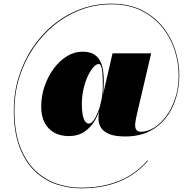

<svg xmlns="http://www.w3.org/2000/svg" viewBox="-20 -810 1050 1044"><path d="M419 214Q350.5 214 285.5 191.8Q220.5 169.5 168.5 119.8Q116.5 70 85.8 -11.5Q55 -93 55 -211Q55 -305 81.8 -391.2Q108.5 -477.5 157 -550Q205.5 -622.5 271.8 -676.5Q338 -730.5 417.5 -760.2Q497 -790 585 -790Q680 -790 749.8 -755.5Q819.5 -721 865 -664Q910.5 -607 932.8 -538.2Q955 -469.5 955 -401Q955 -337.5 937.2 -277.8Q919.5 -218 883.2 -170.8Q847 -123.5 791.8 -95.8Q736.5 -68 661 -68Q605 -68 573.8 -81.2Q542.5 -94.5 529.2 -115.8Q516 -137 515.5 -162Q515 -187 520 -210L592 -520H802L726 -195.5Q722.5 -181 719.5 -166.5Q716.5 -152 715.2 -138.8Q714 -125.5 716.2 -115.5Q718.5 -105.5 725.8 -99.5Q733 -93.5 746.5 -93.5Q781 -93.5 817 -115.2Q853 -137 883.2 -177.5Q913.5 -218 932.5 -274.8Q951.5 -331.5 951.5 -401Q951.5 -469 929.5 -537Q907.5 -605 862.2 -661.5Q817 -718 748 -752.2Q679 -786.5 585 -786.5Q498.5 -786.5 419.8 -756.8Q341 -727 275.2 -673.5Q209.5 -620 161 -548Q112.5 -476 85.5 -390.2Q58.5 -304.5 58.5 -211Q58.5 -94 89.2 -13.2Q120 67.5 171.5 116.8Q223 166 287.2 188.2Q351.5 210.5 419 210.5Q500 210.5 566.8 193.5Q633.5 176.5 687 143.5Q740.5 110.5 782 62L785 64Q722 137.5 631.8 175.8Q541.5 214 419 214ZM354.5 -70Q309.5 -70 275.8 -88.2Q242 -106.5 223 -142.2Q204 -178 204 -230Q204 -286.5 222 -339.8Q240 -393 271.2 -435.8Q302.5 -478.5 343 -503.8Q383.5 -529 428.5 -529Q466 -529 489 -515.8Q512 -502.5 524 -479.5Q536 -456.5 540.2 -428Q544.5 -399.5 544.5 -368.5Q544.5 -308 533 -253.8Q521.5 -199.5 498 -158.5Q474.5 -117.5 439 -93.8Q403.5 -70 354.5 -70ZM464 -138Q475.5 -138 488.5 -155Q501.5 -172 513 -201.2Q524.5 -230.5 531.8 -267.8Q539 -305 539 -346Q539 -362 538.5 -381.8Q538 -401.5 536.2 -420Q534.5 -438.5 529.8 -450.2Q525 -462 516.5 -462Q504 -462 488.2 -445Q472.5 -428 458.2 -398Q444 -368 434.5 -327.8Q425 -287.5 425 -241Q425 -207.5 429.8 -184.5Q434.5 -161.5 443.2 -149.8Q452 -138 464 -138Z"/></svg>

Font: Bodoni Moda 48pt Black
Style: Regular
Weight: 900
Designer: Owen Earl
Foundry: indestructible type
Version: Version 2.004